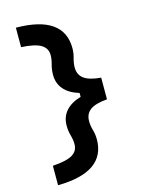

<svg xmlns="http://www.w3.org/2000/svg" viewBox="-161 -1057 1071 1354"><g transform="rotate(-15 375.0 -380.0)"><path d="M90 -813V-955Q264 -954 351 -893Q438 -832 438 -713Q438 -677 428 -642.5Q418 -608 418 -576Q418 -523 456.5 -494.5Q495 -466 580 -459V-380H405V-394Q332 -416 294.5 -459.5Q257 -503 257 -565Q257 -605 267 -639.5Q277 -674 277 -705Q277 -756 233 -782Q189 -808 90 -813ZM90 53Q189 47 233 21.5Q277 -4 277 -55Q277 -86 267 -121Q257 -156 257 -195Q257 -258 294.5 -301Q332 -344 405 -366V-380H580V-301Q495 -294 456.5 -266Q418 -238 418 -184Q418 -152 428 -118Q438 -84 438 -47Q438 71 351 132Q264 193 90 195Z"/></g></svg>

Font: Martian Mono SemiExpanded
Style: Bold
Weight: 700
Width: 6
Designer: Roman Shamin
Foundry: Evil Martians
Version: Version 1.000